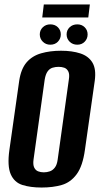

<svg xmlns="http://www.w3.org/2000/svg" viewBox="-20 -827 448 859"><path d="M166 12Q116 12 80 0.5Q44 -11 28 -47.5Q12 -84 22 -156L66 -466Q74 -519 99 -548Q124 -577 164 -588.5Q204 -600 253 -600Q303 -600 339.5 -588Q376 -576 393.5 -547Q411 -518 404 -466L360 -157Q350 -84 323 -47.5Q296 -11 256.5 0.5Q217 12 166 12ZM176 -56Q190 -56 203 -60.5Q216 -65 225.5 -77.5Q235 -90 238 -113L288 -471Q292 -495 285.5 -507.5Q279 -520 267.5 -524Q256 -528 242 -528Q228 -528 215 -524Q202 -520 193 -507.5Q184 -495 180 -471L130 -113Q127 -90 133 -77.5Q139 -65 150.5 -60.5Q162 -56 176 -56ZM205 -627Q185 -627 171.5 -640.5Q158 -654 158 -673Q158 -692 171.5 -705Q185 -718 205 -718Q226 -718 239 -705Q252 -692 252 -673Q252 -654 239 -640.5Q226 -627 205 -627ZM326 -627Q305 -627 291.5 -640.5Q278 -654 278 -673Q278 -692 291.5 -705Q305 -718 326 -718Q346 -718 359 -705Q372 -692 372 -673Q372 -654 359 -640.5Q346 -627 326 -627ZM169 -749 176 -807H382L375 -749Z"/></svg>

Font: Alumni Sans Thin
Style: Bold Italic
Weight: 700
Italic angle: -8°
Version: Version 1.016